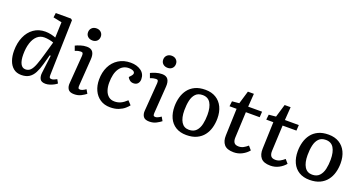

<svg xmlns="http://www.w3.org/2000/svg" viewBox="-40 -1447 4043 2141"><g transform="rotate(20 1982.0 -376.5)"><path d="M529 -99Q528 -77 533.5 -67.5Q539 -58 557 -58Q571 -58 586.5 -64.5Q602 -71 618 -80L642 -37Q630 -26 608.5 -14.5Q587 -3 561 5.5Q535 14 511 14Q459 14 443.5 -17Q428 -48 434 -90L460 -300L448 -301L417 -188Q399 -123 375.5 -78Q352 -33 315.5 -9.5Q279 14 223 14Q166 14 129 -16.5Q92 -47 74 -98.5Q56 -150 56 -213Q56 -306 87.5 -378.5Q119 -451 177 -492Q235 -533 314 -533Q348 -533 383 -525Q418 -517 438 -508L445 -692L343 -713L350 -767H530L547 -754ZM246 -61Q281 -61 304.5 -84.5Q328 -108 348.5 -161.5Q369 -215 394 -304L435 -448Q416 -456 384 -462Q352 -468 325 -468Q275 -468 239.5 -435.5Q204 -403 185.5 -345Q167 -287 167 -210Q167 -139 187 -100Q207 -61 246 -61Z M761 -690Q761 -721 782 -741.5Q803 -762 837 -762Q870 -762 891 -742Q912 -722 912 -691Q912 -659 891.5 -639Q871 -619 838 -619Q804 -619 782.5 -638.5Q761 -658 761 -690ZM788 -418Q789 -441 783.5 -450Q778 -459 761 -459Q748 -459 731.5 -455.5Q715 -452 693 -443L673 -498Q694 -509 731 -521Q768 -533 806 -533Q856 -533 877 -503Q898 -473 894 -416L872 -100Q870 -78 874.5 -67.5Q879 -57 897 -57Q921 -57 963 -86L989 -41Q970 -25 933.5 -5.5Q897 14 850 14Q797 14 778 -14.5Q759 -43 763 -85Z M1327 -533Q1400 -533 1449.5 -498Q1499 -463 1499 -399Q1499 -368 1481.5 -347.5Q1464 -327 1430 -327Q1405 -327 1386.5 -341Q1368 -355 1359 -375L1382 -400Q1401 -422 1397 -437.5Q1393 -453 1373.5 -461Q1354 -469 1328 -469Q1256 -469 1215.5 -409.5Q1175 -350 1175 -239Q1175 -191 1188.5 -151Q1202 -111 1230 -87.5Q1258 -64 1301 -64Q1341 -64 1374.5 -80Q1408 -96 1444 -130L1486 -85Q1473 -67 1446 -43.5Q1419 -20 1377 -3Q1335 14 1277 14Q1208 14 1158.5 -19Q1109 -52 1083 -108.5Q1057 -165 1057 -236Q1057 -322 1089.5 -389Q1122 -456 1183 -494.5Q1244 -533 1327 -533Z M1653 -690Q1653 -721 1674 -741.5Q1695 -762 1729 -762Q1762 -762 1783 -742Q1804 -722 1804 -691Q1804 -659 1783.5 -639Q1763 -619 1730 -619Q1696 -619 1674.5 -638.5Q1653 -658 1653 -690ZM1680 -418Q1681 -441 1675.5 -450Q1670 -459 1653 -459Q1640 -459 1623.5 -455.5Q1607 -452 1585 -443L1565 -498Q1586 -509 1623 -521Q1660 -533 1698 -533Q1748 -533 1769 -503Q1790 -473 1786 -416L1764 -100Q1762 -78 1766.5 -67.5Q1771 -57 1789 -57Q1813 -57 1855 -86L1881 -41Q1862 -25 1825.5 -5.5Q1789 14 1742 14Q1689 14 1670 -14.5Q1651 -43 1655 -85Z M2181 14Q2107 14 2055 -18Q2003 -50 1976.5 -108Q1950 -166 1950 -242Q1950 -299 1964.5 -351.5Q1979 -404 2010 -445Q2041 -486 2091 -510Q2141 -534 2213 -534Q2286 -534 2338.5 -502Q2391 -470 2418.5 -412.5Q2446 -355 2446 -278Q2446 -221 2431.5 -168.5Q2417 -116 2385.5 -75Q2354 -34 2303.5 -10Q2253 14 2181 14ZM2189 -51Q2244 -51 2274.5 -83.5Q2305 -116 2316.5 -168Q2328 -220 2328 -278Q2328 -369 2297.5 -418.5Q2267 -468 2203 -468Q2150 -468 2120.5 -437Q2091 -406 2079.5 -354.5Q2068 -303 2068 -239Q2068 -150 2098.5 -100.5Q2129 -51 2189 -51Z M2533 -514 2617 -522 2663 -676H2734L2723 -520H2888L2884 -453H2720L2706 -149Q2704 -110 2719 -88Q2734 -66 2774 -66Q2804 -66 2829.5 -79.5Q2855 -93 2880 -115L2918 -71Q2889 -35 2843 -10.5Q2797 14 2743 14Q2663 14 2629.5 -26Q2596 -66 2599 -135L2610 -453H2526Z M2969 -514 3053 -522 3099 -676H3170L3159 -520H3324L3320 -453H3156L3142 -149Q3140 -110 3155 -88Q3170 -66 3210 -66Q3240 -66 3265.5 -79.5Q3291 -93 3316 -115L3354 -71Q3325 -35 3279 -10.5Q3233 14 3179 14Q3099 14 3065.5 -26Q3032 -66 3035 -135L3046 -453H2962Z M3643 14Q3569 14 3517 -18Q3465 -50 3438.5 -108Q3412 -166 3412 -242Q3412 -299 3426.5 -351.5Q3441 -404 3472 -445Q3503 -486 3553 -510Q3603 -534 3675 -534Q3748 -534 3800.5 -502Q3853 -470 3880.5 -412.5Q3908 -355 3908 -278Q3908 -221 3893.5 -168.5Q3879 -116 3847.5 -75Q3816 -34 3765.5 -10Q3715 14 3643 14ZM3651 -51Q3706 -51 3736.5 -83.5Q3767 -116 3778.5 -168Q3790 -220 3790 -278Q3790 -369 3759.5 -418.5Q3729 -468 3665 -468Q3612 -468 3582.5 -437Q3553 -406 3541.5 -354.5Q3530 -303 3530 -239Q3530 -150 3560.5 -100.5Q3591 -51 3651 -51Z"/></g></svg>

Font: Literata 7pt Medium
Style: Italic
Weight: 500
Italic angle: -2°
Designer: Latin by Veronika Burian and Jose Scaglione. Greek by Irene Vlachou. Cyrillic by Vera Evstafieva
Foundry: TypeTogether
Version: Version 3.002